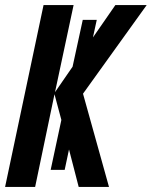

<svg xmlns="http://www.w3.org/2000/svg" viewBox="-22 -734 596 754"><path d="M192 -364 219 -263 177 -67H232L249 -147L287 0H406L304 -366L554 -714H431L343 -587L358 -656H303L263 -472L194 -372L267 -714H149L-2 0H116Z"/></svg>

Font: Noto Sans Display Condensed
Style: Bold Italic
Weight: 700
Width: 3
Designer: Monotype Design team
Foundry: Monotype Imaging Inc.
Version: 1.000